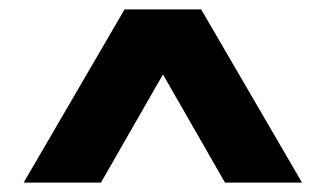

<svg xmlns="http://www.w3.org/2000/svg" viewBox="-20 -760 696 410"><path d="M30.5 -370 246 -740H409.5L625 -370H460.5L328 -601L195.5 -370Z"/></svg>

Font: Encode Sans SmExp
Style: Bold
Weight: 700
Width: 6
Designer: Multiple Designers
Foundry: Impallari Type
Version: Version 3.002; ttfautohint (v1.8.3) -l 8 -r 50 -G 200 -x 14 